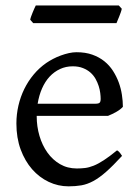

<svg xmlns="http://www.w3.org/2000/svg" viewBox="-20 -657 502 692"><path d="M242.2 -418Q217.3 -418 196.3 -408.2Q175.3 -398.4 158.9 -380.9Q142.6 -363.3 131.6 -338.4Q120.6 -313.5 115.7 -283.2H324.2Q335.4 -283.2 339.1 -286.9Q342.8 -290.5 342.8 -300.8Q342.8 -309.6 341.3 -321.8Q339.8 -334 335.7 -346.9Q331.5 -359.9 324.5 -372.6Q317.4 -385.3 306.2 -395.3Q294.9 -405.3 279.1 -411.6Q263.2 -418 242.2 -418ZM422.9 -272Q414.1 -262.2 399.4 -253.9Q384.8 -245.6 369.1 -239.3H112.3V-237.8Q112.3 -201.2 122.3 -167.2Q132.3 -133.3 150.9 -107.2Q169.4 -81.1 196.3 -65.4Q223.1 -49.8 256.8 -49.8Q272 -49.8 286.4 -51.5Q300.8 -53.2 317.4 -59.8Q334 -66.4 354.2 -79.6Q374.5 -92.8 401.9 -115.2Q408.2 -111.8 412.8 -105.5Q417.5 -99.1 419.9 -95.2Q387.2 -59.6 362.5 -37.8Q337.9 -16.1 316.2 -4.4Q294.4 7.3 273.2 11Q252 14.6 227.1 14.6Q189.5 14.6 155.5 -1.5Q121.6 -17.6 95.7 -47.1Q69.8 -76.7 54.4 -118.4Q39.1 -160.2 39.1 -211.9Q39.1 -244.6 46.4 -276.4Q53.7 -308.1 67.6 -336.4Q81.5 -364.7 101.6 -388.7Q121.6 -412.6 147 -430.2Q157.7 -437.5 171.1 -444.6Q184.6 -451.7 199.2 -457Q213.9 -462.4 228.3 -465.6Q242.7 -468.8 255.9 -468.8Q288.1 -468.8 312.7 -460Q337.4 -451.2 356 -436.3Q374.5 -421.4 387.2 -401.6Q399.9 -381.8 408 -359.9Q416 -337.9 419.4 -315.2Q422.9 -292.5 422.9 -272ZM418.9 -625.5Q418 -620.1 415.5 -613Q413.1 -606 410.2 -598.9Q407.2 -591.8 404.5 -585Q401.9 -578.1 399.9 -573.7H99.6L88.9 -585.9Q89.8 -591.3 92.3 -598.1Q94.7 -605 97.7 -612.1Q100.6 -619.1 103.5 -625.7Q106.4 -632.3 108.9 -637.2H408.2Z"/></svg>

Font: Akkhara
Style: Regular
Weight: 400
Designer: J. Victor Gaultney
Version: Version 1.00 June 13, 2006, initial release